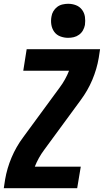

<svg xmlns="http://www.w3.org/2000/svg" viewBox="-20 -995 549 1015"><path d="M0 0 7 -46Q17 -105 41 -162Q65 -219 103 -270L296 -533Q311 -553 323.5 -575.5Q336 -598 345 -621Q345 -621 345 -621Q345 -621 345 -621H103L121 -735H509L502 -689Q492 -630 468 -573Q444 -516 406 -465L213 -202Q198 -182 185.5 -159.5Q173 -137 164 -114Q164 -114 164 -114Q164 -114 164 -114H407L388 0ZM340 -795Q319 -795 299 -802.5Q279 -810 267 -826.5Q255 -843 251.5 -864Q248 -885 252 -907Q254 -922 262 -935.5Q270 -949 282.5 -958.5Q295 -968 310.5 -971.5Q326 -975 340 -975Q362 -975 381.5 -967.5Q401 -960 413.5 -943.5Q426 -927 429 -906Q432 -885 429 -863Q426 -848 418.5 -834.5Q411 -821 398 -811.5Q385 -802 370 -798.5Q355 -795 340 -795Z"/></svg>

Font: Iosevka Curly Heavy Oblique
Style: Regular
Weight: 900
Italic angle: -9°
Monospace: yes
Designer: Belleve Invis
Foundry: Belleve Invis
Version: Version 11.1.0; ttfautohint (v1.8.3)